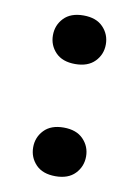

<svg xmlns="http://www.w3.org/2000/svg" viewBox="-68 -578 461 637"><g transform="rotate(10 162.5 -260.0)"><path d="M73.5 -71.3Q73.5 -37.4 96.4 -13.3Q119.4 10.7 162.6 10.7Q205.6 10.7 228.6 -13.3Q251.7 -37.4 251.7 -71.3Q251.7 -105 228.5 -129Q205.3 -153.1 162.4 -153.1Q119.4 -153.1 96.4 -129Q73.5 -105 73.5 -71.3ZM73.5 -448.7Q73.5 -415 96.4 -391.1Q119.4 -367.2 162.4 -367.2Q205.3 -367.2 228.5 -391.1Q251.7 -415 251.7 -448.7Q251.7 -482.7 228.6 -506.7Q205.6 -530.8 162.6 -530.8Q119.4 -530.8 96.4 -506.7Q73.5 -482.7 73.5 -448.7Z"/></g></svg>

Font: Roboto Flex
Style: Regular
Weight: 400
Designer: Berlow after Robertson
Foundry: Google
Version: Version 3.200;gftools[0.9.32]